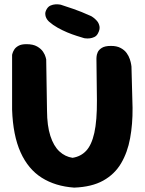

<svg xmlns="http://www.w3.org/2000/svg" viewBox="-20 -853 660 876"><path d="M318.5 3Q232.5 -3 170.5 -42.1Q108.5 -81.2 73.9 -158Q39.2 -234.8 35.2 -352.8V-602.8Q35.2 -602.8 37.2 -610.1Q39.2 -617.5 45.2 -627.1Q51.2 -636.8 64.4 -644.1Q77.5 -651.5 100.5 -651.5Q131 -651.5 149.2 -641Q167.5 -630.5 176.5 -616.8Q185.5 -603 188.1 -592.5Q190.8 -582 190.8 -582L194.5 -348Q194.8 -279.2 209.8 -232.9Q224.8 -186.5 251 -162.2Q277.2 -138 311 -133Q348.5 -138.8 373.2 -165.1Q398 -191.5 410.4 -247Q422.8 -302.5 422.2 -395.8L420 -584.8Q420 -584.8 420.4 -593.6Q420.8 -602.5 425.6 -614.1Q430.5 -625.8 444.6 -634.6Q458.8 -643.5 485.5 -643.5Q512.5 -643.8 530.2 -634.2Q548 -624.8 557.9 -610.9Q567.8 -597 572.4 -582.8Q577 -568.5 578.4 -559Q579.8 -549.5 579.8 -549.5L584.8 -360.8Q585.5 -286.8 573.6 -222.1Q561.8 -157.5 532.4 -107.8Q503 -58 450.9 -29Q398.8 0 318.5 3ZM364.2 -678.8Q350.2 -683 329.9 -689.4Q309.5 -695.8 287.1 -705.1Q264.8 -714.5 243 -726.6Q221.2 -738.8 204 -754Q204 -754 199.6 -758.5Q195.2 -763 191 -771.1Q186.8 -779.2 186.5 -789.6Q186.2 -800 193.8 -812.5Q200.5 -823.5 211.2 -828Q222 -832.5 232.6 -833.1Q243.2 -833.8 250.2 -832.6Q257.2 -831.5 257.2 -831.5Q283.5 -822.8 315.9 -811.9Q348.2 -801 397.2 -778.8Q397.2 -778.8 405.2 -773.4Q413.2 -768 422.1 -757.9Q431 -747.8 433.9 -733.1Q436.8 -718.5 426.5 -700Q420.8 -689 410.4 -684.1Q400 -679.2 389.6 -678.1Q379.2 -677 371.8 -677.9Q364.2 -678.8 364.2 -678.8Z"/></svg>

Font: Sour Gummy Black
Style: Regular
Weight: 900
Version: Version 1.000